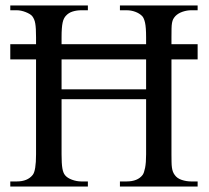

<svg xmlns="http://www.w3.org/2000/svg" viewBox="-20 -682 763 702"><path d="M514.2 -355.5V-464.8H205.1V-355.5ZM418.5 0V-18.6H442.9Q483.4 -18.6 501.5 -42.5Q506.8 -49.8 510.5 -68.4Q514.2 -86.9 514.2 -117.7V-319.3H205.1V-117.7Q205.1 -84 208 -66.9Q210.9 -49.8 217.8 -41.5Q226.1 -31.2 243.2 -24.9Q260.3 -18.6 277.3 -18.6H301.3V0H17.6V-18.6H41.5Q80.6 -18.6 99.6 -42.5Q111.8 -57.6 111.8 -117.7V-464.8H17.6V-520.5H111.8V-545.4Q111.8 -563 111.1 -575.2Q110.4 -587.4 108.9 -596.2Q107.4 -605 104.7 -611.1Q102.1 -617.2 98.1 -622.6Q94.7 -627 88.1 -630.9Q81.5 -634.8 73.5 -637.9Q65.4 -641.1 57.1 -642.8Q48.8 -644.5 41.5 -644.5H17.6V-662.1H301.3V-644.5H277.3Q260.7 -644.5 245.6 -639.9Q230.5 -635.3 220.2 -623.5Q216.8 -619.6 213.9 -614Q210.9 -608.4 209 -599.4Q207 -590.3 206.1 -577.4Q205.1 -564.5 205.1 -545.4V-520.5H514.2V-545.4Q514.2 -581.5 510.3 -599.1Q506.3 -616.7 499.5 -623.5Q489.7 -633.3 474.6 -638.9Q459.5 -644.5 442.9 -644.5H418.5V-662.1H702.6V-644.5H678.7Q664.1 -644.5 647.9 -639.2Q631.8 -633.8 621.6 -623.5Q616.2 -617.7 613.3 -612.1Q610.4 -606.4 608.9 -598.1Q607.4 -589.8 607.2 -577.4Q606.9 -564.9 606.9 -545.4V-520.5H702.6V-464.8H606.9V-117.7Q606.9 -101.6 607.2 -89.8Q607.4 -78.1 608.6 -69.3Q609.9 -60.5 612.3 -54.2Q614.7 -47.9 618.7 -42.5Q627.4 -29.8 644.5 -24.2Q661.6 -18.6 678.7 -18.6H702.6V0Z"/></svg>

Font: Doulos SIL
Style: Regular
Weight: 400
Designer: Walt Agee, Victor Gaultney, Peter Martin, Debbi Hosken
Foundry: SIL International
Version: Version 4.110; 2011; Maintenance release